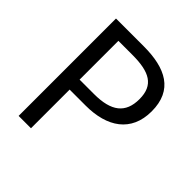

<svg xmlns="http://www.w3.org/2000/svg" viewBox="-195 -877 1022 1022"><g transform="rotate(45 316.0 -366.5)"><path d="M100 0H193V-291H314C474 -291 584 -363 584 -518C584 -678 474 -733 309 -733H100ZM193 -366V-658H298C427 -658 492 -624 492 -518C492 -413 431 -366 302 -366Z"/></g></svg>

Font: Squished Noto Sans CJK JP Regular
Style: Regular
Weight: 400
Designer: Ryoko NISHIZUKA (kana & ideographs); Paul D. Hunt (Latin, Greek & Cyrillic); Wenlong ZHANG (bopomofo); Sandoll Communica
Foundry: Adobe Systems Incorporated
Version: Version 1.004;PS 1.004;hotconv 1.0.82;makeotf.lib2.5.63406